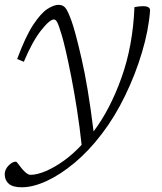

<svg xmlns="http://www.w3.org/2000/svg" viewBox="-44 -542 670 794"><path d="M54.5 -286.5 27 -298Q62 -392.5 94 -440.5Q126 -488.5 152.5 -505.2Q179 -522 198 -522Q216 -522 226.2 -509.8Q236.5 -497.5 251.5 -456Q266.5 -415.5 293.2 -300Q320 -184.5 343 1.5Q411 -88.5 458.2 -220.2Q505.5 -352 512 -512.5Q523.5 -514.5 531 -515.5Q538.5 -516.5 548 -516.5Q578.5 -516 576.5 -497Q570.5 -417 543.2 -325.5Q516 -234 473.2 -146Q430.5 -58 377.5 11Q325 80.5 266 130Q207 179.5 150 206Q93 232.5 46 232.5Q9 232.5 -7.8 217.8Q-24.5 203 -24.5 178.5Q-24.5 159.5 -9 143Q6.5 126.5 22 126.5Q24.5 126.5 31.2 135.8Q38 145 47 156Q55.5 166.5 65 173.8Q74.5 181 82 181Q109 181 145.5 165.5Q182 150 220.5 122.2Q259 94.5 293.5 57Q285.5 -18 274.2 -89.8Q263 -161.5 251 -222.8Q239 -284 228.8 -328.5Q218.5 -373 212 -394.5Q199 -438 192.8 -449.8Q186.5 -461.5 179 -461.5Q161.5 -461.5 125.8 -416.2Q90 -371 54.5 -286.5Z"/></svg>

Font: Newsreader Caption Light
Style: Italic
Weight: 300
Italic angle: -17°
Designer: Hugues Gentile
Foundry: Production Type
Version: Version 1.001